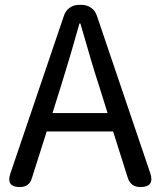

<svg xmlns="http://www.w3.org/2000/svg" viewBox="-20 -753 646 773"><path d="M191.4 -297.9H413.1L377.9 -410.2Q354.5 -480.5 303.7 -658.2H299.8Q265.6 -535.2 226.6 -410.2ZM435.5 -223.6H168L108.4 -36.1Q98.6 0 59.6 0Q3.9 0 21.5 -53.7L237.3 -689.5Q244.1 -710 260.3 -721.7Q276.4 -733.4 297.9 -733.4H308.6Q330.1 -733.4 346.7 -721.7Q363.3 -710 370.1 -689.5L585 -55.7Q603.5 0 544.9 0Q505.9 0 494.1 -38.1Z"/></svg>

Font: GenSenMaruGothic TW TTF Regular
Style: Regular
Weight: 400
Version: Version 1.301